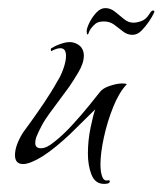

<svg xmlns="http://www.w3.org/2000/svg" viewBox="-20 -401 401 474"><path d="M237 53Q215 53 206 30.5Q197 8 197 -22Q197 -54 203.5 -85.5Q210 -117 215 -131L152 -69Q136 -54 119 -40Q102 -26 85 -15Q54 4 37 4Q17 4 17 -18Q17 -42 37 -74Q40 -78 54.5 -98Q69 -118 88 -146Q107 -174 122 -201Q130 -213 136.5 -231.5Q143 -250 143 -263Q143 -282 129 -282Q120 -282 107 -275Q106 -274 105.5 -278Q105 -282 109 -283Q118 -289 134 -294Q150 -299 161 -296Q175 -292 181 -283.5Q187 -275 187 -264Q187 -245 173.5 -222.5Q160 -200 151 -187L103 -122Q91 -106 82.5 -90Q74 -74 69 -61Q68 -57 67.5 -54Q67 -51 67 -48Q67 -35 81 -35Q95 -35 113 -50Q134 -66 157.5 -91.5Q181 -117 200 -140.5Q219 -164 226 -173Q233 -183 251 -189Q269 -195 282 -195Q291 -195 293 -193Q274 -173 259.5 -137Q245 -101 236.5 -62Q228 -23 228 5Q228 24 232.5 35.5Q237 47 247 44H248Q251 44 251 47Q251 53 237 53ZM307 -315Q294 -315 283.5 -323.5Q273 -332 262 -340Q251 -348 237 -348Q223 -348 216.5 -343Q210 -338 204 -330Q200 -324 199 -320Q198 -316 196 -316Q194 -316 194 -324Q194 -331 200.5 -344.5Q207 -358 217.5 -369.5Q228 -381 240 -381Q253 -381 264 -372Q275 -363 286 -354Q297 -345 309 -345Q318 -345 329 -349Q340 -353 347 -364Q350 -369 352.5 -372Q355 -375 358 -375Q363 -375 360 -369Q356 -360 347.5 -347.5Q339 -335 329 -325Q319 -315 307 -315Z"/></svg>

Font: Grey Qo
Style: Regular
Weight: 400
Designer: Robert E. Leuschke
Foundry: Robert E. Leuschke
Version: Version 2.010